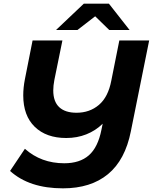

<svg xmlns="http://www.w3.org/2000/svg" viewBox="-20 -921 835 1049"><path d="M795 -700 695 -204Q664 -47 570 30.5Q476 108 324 108Q140 108 35 13L116 -108Q205 -29 331 -29Q416 -29 465.5 -72.5Q515 -116 534 -211L541 -245Q502 -207 451.5 -187Q401 -167 342 -167Q233 -167 170 -228Q107 -289 107 -400Q107 -442 116 -488L158 -700H321L277 -484Q271 -453 271 -427Q271 -366 303.5 -335.5Q336 -305 398 -305Q470 -305 520.5 -348Q571 -391 588 -480L632 -700ZM577 -757 500 -832 403 -757H286L438 -901H575L688 -757Z"/></svg>

Font: Montserrat Alternates
Style: Bold Italic
Weight: 700
Italic angle: -11.3°
Designer: Julieta Ulanovsky
Foundry: Julieta Ulanovsky
Version: Version 7.200